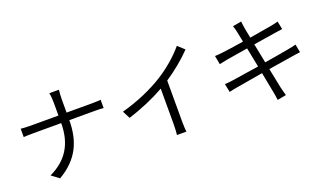

<svg xmlns="http://www.w3.org/2000/svg" viewBox="-78 -1304 3156 1863"><g transform="rotate(-20 1500.0 -373.0)"><path d="M485 -675V-540H190C155 -540 118 -543 97 -545V-459C118 -461 155 -462 192 -462H485C485 -257 403 -109 214 -20L292 38C494 -80 568 -242 569 -462H834C865 -462 906 -461 922 -459V-544C906 -542 868 -540 835 -540H569V-674C569 -704 572 -754 575 -774H476C481 -754 485 -705 485 -675Z M1086 -361 1126 -283C1265 -326 1402 -386 1507 -446V-76C1507 -38 1504 12 1501 31H1599C1595 11 1593 -38 1593 -76V-498C1695 -566 1787 -642 1863 -721L1796 -783C1727 -700 1627 -613 1523 -548C1412 -478 1259 -408 1086 -361Z M2392 -707C2395 -695 2402 -656 2413 -602C2319 -587 2232 -574 2193 -570C2161 -566 2135 -564 2110 -563L2127 -473C2157 -480 2180 -485 2208 -490C2246 -497 2333 -511 2428 -526C2440 -464 2454 -393 2468 -325C2354 -307 2245 -290 2195 -283C2169 -279 2130 -275 2107 -274L2125 -187C2146 -193 2174 -198 2213 -205C2262 -214 2369 -232 2482 -251C2501 -152 2517 -71 2521 -49C2528 -19 2531 11 2536 45L2627 28C2618 0 2610 -34 2603 -63C2598 -86 2582 -166 2562 -264C2660 -279 2753 -294 2808 -303C2845 -309 2877 -314 2898 -316L2882 -400C2860 -394 2832 -388 2793 -381C2743 -372 2648 -355 2547 -339C2534 -406 2520 -477 2507 -539C2603 -554 2694 -569 2740 -576C2766 -580 2797 -584 2812 -586L2795 -670C2778 -665 2753 -658 2724 -653C2682 -645 2590 -630 2493 -614C2481 -670 2474 -711 2472 -722C2469 -744 2464 -772 2463 -791L2373 -775C2380 -755 2387 -733 2392 -707Z"/></g></svg>

Font: Source Han Sans TC
Style: Regular
Weight: 400
Designer: Ryoko NISHIZUKA 西塚涼子 (kana, bopomofo & ideographs); Paul D. Hunt (Latin, Greek & Cyrillic); Sandoll Communications 산돌커뮤니
Foundry: Adobe
Version: Version 2.002;hotconv 1.0.116;makeotfexe 2.5.65601